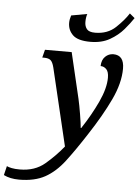

<svg xmlns="http://www.w3.org/2000/svg" viewBox="-210 -843 818 1132"><g transform="rotate(5 198.5 -276.5)"><path d="M-54 240Q38 240 99.5 206Q161 172 212.5 104.5Q264 37 328 -62Q406 -181 453 -280.5Q500 -380 500 -465Q500 -545 436 -545Q409 -545 388.5 -525.5Q368 -506 367 -469Q387 -469 401.5 -454Q416 -439 416 -404Q416 -342 378 -260Q340 -178 285 -95H282Q280 -121 271 -175.5Q262 -230 254 -265L190 -536H32L20 -489H31Q57 -489 69.5 -478.5Q82 -468 90 -436L199 22Q152 80 93 130Q34 180 -55 180Q-84 180 -103 176Q-122 172 -132 167L-145 221Q-107 240 -54 240ZM294 -606Q361 -606 409 -633.5Q457 -661 489 -698.5Q521 -736 542 -768L512 -793Q486 -752 438.5 -707Q391 -662 317 -662Q281 -662 268 -678.5Q255 -695 255 -720Q255 -747 262 -768L168 -751Q160 -727 160 -707Q160 -664 190 -635Q220 -606 294 -606Z"/></g></svg>

Font: Noto Serif SemiCondensed Semi
Style: Italic
Weight: 600
Width: 4
Italic angle: -12°
Designer: Monotype Design Team
Foundry: Monotype Imaging Inc.
Version: Version 1.901